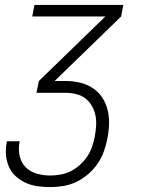

<svg xmlns="http://www.w3.org/2000/svg" viewBox="-20 -550 590 780"><path d="M185 210Q158 210 132.5 206.5Q107 203 85 193Q63 183 45 167Q27 151 17 129Q7 107 4.5 81.5Q2 56 7 30L8 24H60L59 29Q54 57 60 84Q66 111 84.5 129.5Q103 148 129.5 155.5Q156 163 184 163Q205 163 226.5 159Q248 155 268 145Q288 135 305 119.5Q322 104 334.5 85.5Q347 67 354 46.5Q361 26 365 5Q369 -17 370.5 -39.5Q372 -62 367.5 -82.5Q363 -103 352.5 -121Q342 -139 326 -151Q310 -163 288.5 -168Q267 -173 245 -173H128L138 -221L408 -483H111L120 -530H481L472 -483L202 -221H245Q276 -221 304 -214.5Q332 -208 355.5 -193Q379 -178 394.5 -155Q410 -132 417 -104Q424 -76 423 -46Q422 -16 416 14Q411 40 401.5 66Q392 92 376 115.5Q360 139 337.5 158Q315 177 290 189Q265 201 238 205.5Q211 210 185 210Z"/></svg>

Font: Lode Dark Term
Style: Italic
Weight: 400
Italic angle: -11°
Monospace: yes
Designer: Belleve Invis
Foundry: Belleve Invis
Version: Version 29.2.0